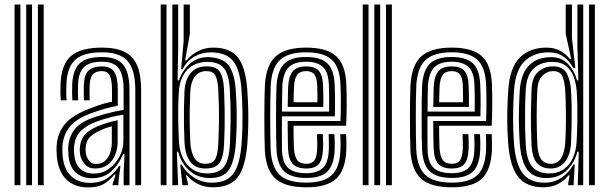

<svg xmlns="http://www.w3.org/2000/svg" viewBox="-20 -820 2698 850"><path d="M147.8 0V-800H173.5V0ZM44.5 0V-800H70.2V0ZM96 0V-800H121.8V0Z M579 0V-421.8Q579 -511 544.9 -549.8Q510.8 -588.5 431.5 -588.5Q350 -588.5 313.5 -555.8Q277 -523 274 -447.5Q273.2 -431 273.2 -412.5Q273.2 -394 274.8 -375.8H249Q247.8 -395 247.5 -411.5Q247.2 -428 248 -448.5Q251.5 -535.2 294.5 -572.2Q337.5 -609.2 431.5 -609.2Q493.8 -609.2 531.8 -590.2Q569.8 -571.2 587.2 -530Q604.8 -488.8 604.8 -421.8V0ZM395.5 -51.5Q432.8 -51.5 462.2 -72.8Q491.8 -94 509 -126.9Q526.2 -159.8 526.2 -194.8V-312.2Q500.2 -309 468 -300.6Q435.8 -292.2 404.8 -280.8Q359.5 -263.5 334.8 -237.2Q310 -211 307.5 -165.2Q307.2 -157.5 307.8 -149.8Q308.2 -142 308.8 -136Q312 -95 334.6 -73.2Q357.2 -51.5 395.5 -51.5ZM402 -74Q371.5 -74 355.1 -93.4Q338.8 -112.8 334.2 -138.2Q333.8 -143.5 333.2 -151Q332.8 -158.5 333 -163Q335.8 -200.5 355 -222.9Q374.2 -245.2 412.5 -261Q431.8 -269 455.1 -276.1Q478.5 -283.2 500.8 -287.8V-192.5Q500.8 -160 489.4 -133Q478 -106 455.9 -90Q433.8 -74 402 -74ZM405.8 -94.2Q428.2 -94.2 443.8 -107.1Q459.2 -120 467.1 -141.8Q475 -163.5 475 -190.2V-261Q457 -256 443.5 -251Q430 -246 421 -241.2Q388 -225.8 373.9 -208.5Q359.8 -191.2 359 -163Q359 -157.2 359.1 -151.8Q359.2 -146.2 360 -140.5Q362.8 -124.5 373.5 -109.4Q384.2 -94.2 405.8 -94.2ZM370 9.8Q309.8 9.8 273.4 -25.8Q237 -61.2 231.5 -129.5Q230.8 -140 230.2 -153.2Q229.8 -166.5 230.5 -174.5Q235.2 -234 269.4 -272.9Q303.5 -311.8 379.2 -340Q398 -347.2 411.8 -352.2Q425.5 -357.2 440.2 -361.4Q455 -365.5 475.8 -369.8V-422Q475.8 -465.5 466 -485.4Q456.2 -505.2 431.5 -505.2Q402.8 -505.2 390.5 -490.4Q378.2 -475.5 377 -443Q376.5 -435 376.4 -416Q376.2 -397 377 -375.8H351.5Q350.5 -400 350.8 -416.8Q351 -433.5 351.2 -445.8Q353.2 -491 373.1 -508.5Q393 -526 431.5 -526Q470.2 -526 485.9 -501.4Q501.5 -476.8 501.5 -422V-352Q467.2 -345.2 441.1 -337.8Q415 -330.2 387.8 -320.2Q319.5 -295.8 290 -260.4Q260.5 -225 256.2 -172.5Q255.8 -164 256.1 -152.8Q256.5 -141.5 257.2 -131.5Q262 -72.2 293.6 -41.4Q325.2 -10.5 378.2 -10.5Q426.5 -10.5 457.1 -32.5Q487.8 -54.5 507.8 -86H513.5L504.5 -19.8V0H478.8L478.2 -4L491.8 -47.5H487Q463.2 -19 437.8 -4.6Q412.2 9.8 370 9.8ZM527.5 0.2V-62L531.5 -138.8H525.5Q504.8 -89.8 471.6 -60.4Q438.5 -31 386 -31Q342.5 -31.2 314.8 -56.8Q287 -82.2 283 -133.8Q282.5 -141 282 -151.6Q281.5 -162.2 282 -169.8Q285.8 -217 311.4 -248.6Q337 -280.2 396.2 -300.5Q420 -308.5 443 -314.9Q466 -321.2 487.5 -326Q509 -330.8 527.2 -333.2V-421.8Q527.2 -488.8 505.2 -517.8Q483.2 -546.8 431.5 -546.8Q377.2 -546.8 352.4 -523.4Q327.5 -500 325.5 -446.2Q325 -430.5 324.9 -412.6Q324.8 -394.8 325.8 -375.8H300.2Q299 -396 299.1 -413.9Q299.2 -431.8 299.8 -446.8Q302.2 -511.5 332.9 -539.6Q363.5 -567.8 431.5 -567.8Q496.8 -567.8 525 -533.9Q553.2 -500 553.2 -421.8V0.2Z M691.5 0V-800H717.2V0ZM743 0V-800H768.8V-604L766.2 -464H772Q791 -514.8 824.5 -541.4Q858 -568 902.2 -567Q965.2 -565.2 991.6 -531.2Q1018 -497.2 1023.5 -423.2Q1026.5 -378.2 1027.5 -338.4Q1028.5 -298.5 1027.5 -259.8Q1026.5 -221 1023.5 -179.8Q1017 -101.8 992.2 -66.8Q967.5 -31.8 909.8 -31.8Q854.5 -31.8 818 -65.1Q781.5 -98.5 768.8 -148.5H762.8L768.8 0ZM896.5 -52.2Q950.5 -52.2 972.4 -82.6Q994.2 -113 997.8 -181.8Q1000.2 -234.8 1001 -289.8Q1001.8 -344.8 997.5 -423Q994 -488.5 972.1 -517.2Q950.2 -546 897.8 -546Q863 -546 835.8 -531.6Q808.5 -517.2 791.9 -488.2Q775.2 -459.2 771.8 -415.5Q769.8 -382.8 769.1 -346.9Q768.5 -311 769.4 -271.9Q770.2 -232.8 772.5 -190Q774.8 -152 789.6 -120.8Q804.5 -89.5 831.5 -70.9Q858.5 -52.2 896.5 -52.2ZM889.8 -74Q844.2 -74 822 -104.4Q799.8 -134.8 796.8 -189.5Q795 -228 794.4 -266.4Q793.8 -304.8 794.4 -342.4Q795 -380 796.8 -415.8Q799.5 -467.5 824.2 -496.9Q849 -526.2 894 -526.2Q939 -526.2 954.4 -500.4Q969.8 -474.5 971.8 -423Q973.8 -377.2 974.5 -338.6Q975.2 -300 974.6 -262.2Q974 -224.5 972 -180.8Q969.5 -124.2 951.9 -99.1Q934.2 -74 889.8 -74ZM889.8 -94.8Q921.2 -94.8 932.6 -115.1Q944 -135.5 946.2 -180.8Q948.8 -235 949.5 -290Q950.2 -345 946.2 -422.5Q944 -466.5 933.4 -485.9Q922.8 -505.2 894 -505.2Q860.5 -505.2 842.6 -480.9Q824.8 -456.5 822.5 -415.8Q820.8 -378.8 820 -340Q819.2 -301.2 820 -263.1Q820.8 -225 822.5 -190Q825.2 -146 840.6 -120.4Q856 -94.8 889.8 -94.8ZM922.5 9.2Q888 9.2 858.2 -4.5Q828.5 -18.2 808.2 -43.5H803.2L812 -8.5V0H787.5L777.8 -91.8H783.8Q803.8 -56 839.5 -33.6Q875.2 -11.2 917 -11.2Q982.2 -11.2 1012 -50Q1041.8 -88.8 1049.2 -180.8Q1052.2 -220.2 1053.1 -258.9Q1054 -297.5 1053.1 -338.2Q1052.2 -379 1049 -423.8Q1042.5 -512.2 1011.8 -550.2Q981 -588.2 912.8 -588.2Q872.5 -588.2 839.9 -569Q807.2 -549.8 787.8 -513.2H781.8L793 -637.5V-800H820.5V-669.8L799.5 -552.5H805.5Q828.2 -580 858.9 -594.6Q889.5 -609.2 922.8 -609.2Q1000.2 -609.2 1033.8 -565.2Q1067.2 -521.2 1074.8 -422.5Q1077.8 -379.2 1078.8 -339.1Q1079.8 -299 1078.9 -260Q1078 -221 1074.8 -180.5Q1066.2 -78.5 1032 -34.6Q997.8 9.2 922.5 9.2Z M1336.5 9.2Q1242 9.2 1199.6 -28.9Q1157.2 -67 1152.5 -154.2Q1151.5 -178 1150.9 -216.9Q1150.2 -255.8 1150.2 -299.2Q1150.2 -342.8 1150.9 -381.4Q1151.5 -420 1152.8 -443.2Q1158.2 -533.8 1201.6 -571.5Q1245 -609.2 1335 -609.2Q1425.8 -609.2 1467.4 -572.2Q1509 -535.2 1513.2 -448.5Q1514 -429.5 1514.4 -407.5Q1514.8 -385.5 1514.8 -361.5Q1514.8 -337.5 1514.1 -312.6Q1513.5 -287.8 1512.2 -263.5H1279.5Q1279.5 -244.8 1279.8 -225.5Q1280 -206.2 1280.5 -190.2Q1281 -174.2 1281.2 -164.5Q1283.5 -127.8 1295.9 -111.2Q1308.2 -94.8 1336.5 -94.8Q1360.8 -94.8 1371.6 -109.6Q1382.5 -124.5 1384.2 -160.8Q1384.8 -170.2 1384.5 -187Q1384.2 -203.8 1383.2 -226.2H1409Q1410.2 -204.2 1410.5 -187Q1410.8 -169.8 1410 -159.5Q1408 -113 1391 -93.5Q1374 -74 1336.5 -74Q1295 -74 1276.2 -94.1Q1257.5 -114.2 1255.2 -161.5Q1254.8 -175.5 1254.4 -195.4Q1254 -215.2 1253.8 -238.2Q1253.5 -261.2 1253.5 -284.2H1487.5Q1488.2 -304.5 1488.6 -325.9Q1489 -347.2 1489 -368.5Q1489 -389.8 1488.6 -409.8Q1488.2 -429.8 1487.2 -447.2Q1483.8 -524 1448 -556.2Q1412.2 -588.5 1335 -588.5Q1257 -588.5 1220.1 -555Q1183.2 -521.5 1178.5 -441.8Q1177.2 -417.5 1176.8 -378.2Q1176.2 -339 1176.2 -295.9Q1176.2 -252.8 1176.9 -215.2Q1177.5 -177.8 1178.2 -157Q1182.5 -80 1218.2 -45.8Q1254 -11.5 1336.5 -11.5Q1414 -11.5 1448.9 -44.9Q1483.8 -78.2 1487.2 -155.5Q1487.8 -166.5 1487.8 -178.5Q1487.8 -190.5 1487.4 -202.8Q1487 -215 1486.2 -226.2H1512.2Q1513 -210.5 1513.5 -191.1Q1514 -171.8 1513.2 -154.5Q1509 -66.5 1468.1 -28.6Q1427.2 9.2 1336.5 9.2ZM1336.5 -32.2Q1269.5 -32.2 1238.6 -61Q1207.8 -89.8 1204 -157.8Q1203 -179.5 1202.5 -217Q1202 -254.5 1202 -297.4Q1202 -340.2 1202.5 -378.6Q1203 -417 1204.2 -440.2Q1208.5 -508.8 1238.9 -538.2Q1269.2 -567.8 1335 -567.8Q1398 -567.8 1428.2 -540.4Q1458.5 -513 1461.5 -446.5Q1462.5 -428.2 1462.9 -405.5Q1463.2 -382.8 1463.2 -357.2Q1463.2 -331.8 1462.2 -305H1228Q1227.8 -260.8 1227.9 -227Q1228 -193.2 1228.2 -159.8Q1229.2 -102.5 1254.1 -77.9Q1279 -53.2 1336.5 -53.2Q1384 -53.2 1408.5 -75.5Q1433 -97.8 1435.8 -157Q1436.2 -171.8 1436 -189.1Q1435.8 -206.5 1434.8 -226.2H1460.5Q1461.5 -208.5 1461.9 -190.8Q1462.2 -173 1461.5 -156.2Q1458.5 -89.5 1429.6 -60.9Q1400.8 -32.2 1336.5 -32.2ZM1228.2 -325.8H1437Q1437.2 -349.5 1437.2 -370.9Q1437.2 -392.2 1436.9 -411.2Q1436.5 -430.2 1435.8 -446Q1433.2 -504.5 1407.4 -525.6Q1381.5 -546.8 1335 -546.8Q1283 -546.8 1258.2 -522.1Q1233.5 -497.5 1229.8 -438.5Q1229.5 -426.5 1229 -394.9Q1228.5 -363.2 1228.2 -325.8ZM1253.8 -346.5Q1254 -362 1254.2 -378.8Q1254.5 -395.5 1254.9 -410.8Q1255.2 -426 1255.8 -437Q1258.8 -485.2 1277.1 -505.6Q1295.5 -526 1335 -526Q1374 -526 1391.1 -506.8Q1408.2 -487.5 1410 -443.5Q1410.5 -433 1411 -417.2Q1411.5 -401.5 1411.5 -383.1Q1411.5 -364.8 1411.2 -346.5ZM1279.8 -367.2H1385.2Q1385.5 -381.8 1385.4 -396.1Q1385.2 -410.5 1384.9 -422.8Q1384.5 -435 1384.2 -442.5Q1382.8 -476.2 1371.4 -490.8Q1360 -505.2 1335 -505.2Q1308.2 -505.2 1296 -489.4Q1283.8 -473.5 1281.5 -435.8Q1281.2 -427 1280.9 -416.8Q1280.5 -406.5 1280.2 -394.2Q1280 -382 1279.8 -367.2Z M1689 0V-800H1714.8V0ZM1585.8 0V-800H1611.5V0ZM1637.2 0V-800H1663V0Z M1981 9.2Q1886.5 9.2 1844.1 -28.9Q1801.8 -67 1797 -154.2Q1796 -178 1795.4 -216.9Q1794.8 -255.8 1794.8 -299.2Q1794.8 -342.8 1795.4 -381.4Q1796 -420 1797.2 -443.2Q1802.8 -533.8 1846.1 -571.5Q1889.5 -609.2 1979.5 -609.2Q2070.2 -609.2 2111.9 -572.2Q2153.5 -535.2 2157.8 -448.5Q2158.5 -429.5 2158.9 -407.5Q2159.2 -385.5 2159.2 -361.5Q2159.2 -337.5 2158.6 -312.6Q2158 -287.8 2156.8 -263.5H1924Q1924 -244.8 1924.2 -225.5Q1924.5 -206.2 1925 -190.2Q1925.5 -174.2 1925.8 -164.5Q1928 -127.8 1940.4 -111.2Q1952.8 -94.8 1981 -94.8Q2005.2 -94.8 2016.1 -109.6Q2027 -124.5 2028.8 -160.8Q2029.2 -170.2 2029 -187Q2028.8 -203.8 2027.8 -226.2H2053.5Q2054.8 -204.2 2055 -187Q2055.2 -169.8 2054.5 -159.5Q2052.5 -113 2035.5 -93.5Q2018.5 -74 1981 -74Q1939.5 -74 1920.8 -94.1Q1902 -114.2 1899.8 -161.5Q1899.2 -175.5 1898.9 -195.4Q1898.5 -215.2 1898.2 -238.2Q1898 -261.2 1898 -284.2H2132Q2132.8 -304.5 2133.1 -325.9Q2133.5 -347.2 2133.5 -368.5Q2133.5 -389.8 2133.1 -409.8Q2132.8 -429.8 2131.8 -447.2Q2128.2 -524 2092.5 -556.2Q2056.8 -588.5 1979.5 -588.5Q1901.5 -588.5 1864.6 -555Q1827.8 -521.5 1823 -441.8Q1821.8 -417.5 1821.2 -378.2Q1820.8 -339 1820.8 -295.9Q1820.8 -252.8 1821.4 -215.2Q1822 -177.8 1822.8 -157Q1827 -80 1862.8 -45.8Q1898.5 -11.5 1981 -11.5Q2058.5 -11.5 2093.4 -44.9Q2128.2 -78.2 2131.8 -155.5Q2132.2 -166.5 2132.2 -178.5Q2132.2 -190.5 2131.9 -202.8Q2131.5 -215 2130.8 -226.2H2156.8Q2157.5 -210.5 2158 -191.1Q2158.5 -171.8 2157.8 -154.5Q2153.5 -66.5 2112.6 -28.6Q2071.8 9.2 1981 9.2ZM1981 -32.2Q1914 -32.2 1883.1 -61Q1852.2 -89.8 1848.5 -157.8Q1847.5 -179.5 1847 -217Q1846.5 -254.5 1846.5 -297.4Q1846.5 -340.2 1847 -378.6Q1847.5 -417 1848.8 -440.2Q1853 -508.8 1883.4 -538.2Q1913.8 -567.8 1979.5 -567.8Q2042.5 -567.8 2072.8 -540.4Q2103 -513 2106 -446.5Q2107 -428.2 2107.4 -405.5Q2107.8 -382.8 2107.8 -357.2Q2107.8 -331.8 2106.8 -305H1872.5Q1872.2 -260.8 1872.4 -227Q1872.5 -193.2 1872.8 -159.8Q1873.8 -102.5 1898.6 -77.9Q1923.5 -53.2 1981 -53.2Q2028.5 -53.2 2053 -75.5Q2077.5 -97.8 2080.2 -157Q2080.8 -171.8 2080.5 -189.1Q2080.2 -206.5 2079.2 -226.2H2105Q2106 -208.5 2106.4 -190.8Q2106.8 -173 2106 -156.2Q2103 -89.5 2074.1 -60.9Q2045.2 -32.2 1981 -32.2ZM1872.8 -325.8H2081.5Q2081.8 -349.5 2081.8 -370.9Q2081.8 -392.2 2081.4 -411.2Q2081 -430.2 2080.2 -446Q2077.8 -504.5 2051.9 -525.6Q2026 -546.8 1979.5 -546.8Q1927.5 -546.8 1902.8 -522.1Q1878 -497.5 1874.2 -438.5Q1874 -426.5 1873.5 -394.9Q1873 -363.2 1872.8 -325.8ZM1898.2 -346.5Q1898.5 -362 1898.8 -378.8Q1899 -395.5 1899.4 -410.8Q1899.8 -426 1900.2 -437Q1903.2 -485.2 1921.6 -505.6Q1940 -526 1979.5 -526Q2018.5 -526 2035.6 -506.8Q2052.8 -487.5 2054.5 -443.5Q2055 -433 2055.5 -417.2Q2056 -401.5 2056 -383.1Q2056 -364.8 2055.8 -346.5ZM1924.2 -367.2H2029.8Q2030 -381.8 2029.9 -396.1Q2029.8 -410.5 2029.4 -422.8Q2029 -435 2028.8 -442.5Q2027.2 -476.2 2015.9 -490.8Q2004.5 -505.2 1979.5 -505.2Q1952.8 -505.2 1940.5 -489.4Q1928.2 -473.5 1926 -435.8Q1925.8 -427 1925.4 -416.8Q1925 -406.5 1924.8 -394.2Q1924.5 -382 1924.2 -367.2Z M2613.5 0H2587.8V-800H2613.5ZM2562 0H2537.8L2542.2 -148.5H2536.2Q2523.2 -97.8 2488.2 -64.8Q2453.2 -31.8 2398.8 -31.8Q2344.2 -31.8 2316.1 -66.6Q2288 -101.5 2281.5 -180.5Q2278.5 -221.2 2277.5 -259.9Q2276.5 -298.5 2277.5 -338.2Q2278.5 -378 2281.2 -422.2Q2287 -496.5 2323.4 -531.8Q2359.8 -567 2420.5 -567Q2467.2 -567 2495.5 -536.1Q2523.8 -505.2 2534.5 -464H2540.5L2536.2 -614V-800H2562ZM2412 -52.2Q2450.2 -52.2 2476.2 -70.9Q2502.2 -89.5 2516.2 -120.8Q2530.2 -152 2532.5 -190Q2535 -234 2535.8 -273.6Q2536.5 -313.2 2535.9 -348.8Q2535.2 -384.2 2533.2 -415.2Q2530.5 -451 2519.5 -480.8Q2508.5 -510.5 2485.8 -528.2Q2463 -546 2425 -546Q2374.2 -546 2342.6 -516.8Q2311 -487.5 2307.5 -421.8Q2305.2 -380.2 2304.6 -342Q2304 -303.8 2304.6 -264.5Q2305.2 -225.2 2307.5 -181Q2310.8 -113.2 2335.6 -82.8Q2360.5 -52.2 2412 -52.2ZM2418.5 -74Q2377.8 -74 2356.6 -98.8Q2335.5 -123.5 2333 -180.8Q2331.2 -221.5 2330.6 -260.5Q2330 -299.5 2330.8 -339.2Q2331.5 -379 2333 -421.5Q2335.2 -478 2362.4 -502.1Q2389.5 -526.2 2428.5 -526.2Q2473 -526.2 2489.5 -494.1Q2506 -462 2508.2 -415.8Q2510.2 -380.8 2510.8 -343.8Q2511.2 -306.8 2510.6 -268.1Q2510 -229.5 2508.2 -190Q2505.5 -134 2481.5 -104Q2457.5 -74 2418.5 -74ZM2418.5 -94.8Q2449 -94.8 2464.4 -120.1Q2479.8 -145.5 2482.5 -190Q2484.5 -223.8 2485.1 -262.2Q2485.8 -300.8 2485.1 -340Q2484.5 -379.2 2482.5 -415.8Q2480.5 -455 2470.5 -480.1Q2460.5 -505.2 2428.5 -505.2Q2402 -505.2 2381.5 -485.1Q2361 -465 2358.8 -422.5Q2355.8 -360.5 2355.9 -303.4Q2356 -246.2 2358.8 -180.2Q2361 -135.5 2375.6 -115.1Q2390.2 -94.8 2418.5 -94.8ZM2385.8 9.2Q2312 9.2 2275.2 -35.6Q2238.5 -80.5 2230.2 -180.5Q2227 -221.8 2226 -260.6Q2225 -299.5 2226.1 -339.2Q2227.2 -379 2230.2 -422.8Q2237.5 -521.8 2281.5 -565.5Q2325.5 -609.2 2399.8 -609.2Q2432 -609.2 2458 -596.2Q2484 -583.2 2502.8 -558.5H2509L2484.5 -669.8V-800H2512V-651L2527.2 -519L2518 -519.2Q2500.8 -550.8 2474.2 -569.5Q2447.8 -588.2 2409.8 -588.2Q2343 -588.2 2302.6 -549.2Q2262.2 -510.2 2255.8 -422.5Q2253 -379.8 2252 -340.1Q2251 -300.5 2251.9 -261.5Q2252.8 -222.5 2255.8 -181.5Q2262.8 -93.8 2294.2 -52.5Q2325.8 -11.2 2391.5 -11.2Q2433 -11.2 2466 -33.6Q2499 -56 2518.8 -91.8H2524.5L2519.2 0H2495.5V-8.5L2501.8 -43.5H2496.8Q2476.5 -18.2 2448.4 -4.5Q2420.2 9.2 2385.8 9.2Z"/></svg>

Font: Big Shoulders Inline Display Thin ExtraBold
Style: Regular
Weight: 800
Version: Version 2.002